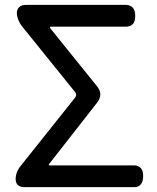

<svg xmlns="http://www.w3.org/2000/svg" viewBox="-20 -730 641 784"><path d="M564.5 -11.7Q564.5 34.2 527.3 34.2H82Q61.5 34.2 52.7 25.4Q43.9 16.6 43.9 2Q43.9 -28.3 65.4 -53.7L287.1 -332Q291 -337.9 291 -342.8Q291 -347.7 287.1 -353.5L70.3 -622.1Q49.8 -648.4 48.8 -676.8Q48.8 -691.4 58.1 -700.7Q67.4 -710 86.9 -710H494.1Q510.7 -710 521.5 -699.2Q532.2 -688.5 532.2 -665Q532.2 -641.6 522 -631.3Q511.7 -621.1 494.1 -621.1H190.4Q183.6 -621.1 183.6 -619.6Q183.6 -618.2 185.5 -614.3L376 -377.9Q389.6 -361.3 389.6 -344.7Q389.6 -328.1 377 -311.5L181.6 -61.5Q178.7 -57.6 178.7 -55.7Q180.7 -54.7 185.5 -54.7H527.3Q543.9 -54.7 554.2 -44.4Q564.5 -34.2 564.5 -11.7Z"/></svg>

Font: TaiwanPearl
Style: Regular
Weight: 400
Version: Version 2.102